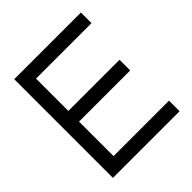

<svg xmlns="http://www.w3.org/2000/svg" viewBox="-180 -772 894 894"><g transform="rotate(-45 267.5 -325.0)"><path d="M492.2 -649.9V-580.1H127V-367.2H463.9V-296.9H127V-69.8H492.2V0H53.2V-649.9Z"/></g></svg>

Font: Overused Grotesk
Style: Regular
Weight: 400
Version: Version 0.002